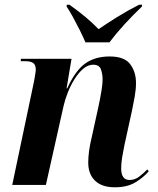

<svg xmlns="http://www.w3.org/2000/svg" viewBox="-20 -786 671 816"><path d="M468 10Q413 10 384 -18Q355 -46 355 -95Q355 -117 358.5 -144Q362 -171 371 -208L398 -331Q401 -344 405 -365Q409 -386 412.5 -408.5Q416 -431 416 -449Q416 -471 409 -491Q402 -511 376 -511Q354 -511 334 -494Q314 -477 297 -450Q280 -423 268 -392.5Q256 -362 250 -335L175 0H32L125 -442Q127 -455 129.5 -469Q132 -483 132 -491Q132 -509 122 -517.5Q112 -526 85 -526H68L69 -536H284L263 -411H266Q300 -486 342 -516Q384 -546 446 -546Q509 -546 533.5 -513Q558 -480 558 -433Q558 -407 552.5 -375.5Q547 -344 541 -316L509 -170Q503 -141 499 -116.5Q495 -92 495 -70Q495 -21 531 -21Q553 -21 572.5 -36Q592 -51 606 -66L612 -58Q589 -31 554.5 -10.5Q520 10 468 10ZM343 -606Q334 -628 319.5 -657Q305 -686 290 -713.5Q275 -741 263 -758L264 -766H275Q316 -737 346.5 -711Q377 -685 399 -662Q429 -683 475.5 -712Q522 -741 571 -766H584L583 -758Q545 -722 508.5 -682Q472 -642 445 -606Z"/></svg>

Font: Noto Serif Display SemiCondensed
Style: Bold Italic
Weight: 700
Width: 4
Italic angle: -12°
Designer: Monotype Design Team
Foundry: Monotype Imaging Inc.
Version: Version 2.009